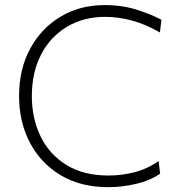

<svg xmlns="http://www.w3.org/2000/svg" viewBox="-20 -746 726 775"><path d="M416.5 9.5Q305 9.5 224.2 -39.2Q143.5 -88 100.2 -171.2Q57 -254.5 57 -358.5Q57 -467 101.8 -549.5Q146.5 -632 224.5 -678.8Q302.5 -725.5 402.5 -725.5Q474.5 -725.5 535.2 -705.8Q596 -686 631.5 -666L625.5 -615Q567.5 -648.5 512.2 -663.2Q457 -678 404.5 -678Q318 -678 251.2 -638.5Q184.5 -599 146.5 -527Q108.5 -455 108.5 -357.5Q108.5 -269 143.5 -196.2Q178.5 -123.5 247.5 -80.5Q316.5 -37.5 418 -37.5Q471 -37.5 522.8 -50.8Q574.5 -64 620 -96L626.5 -45Q584.5 -16.5 528.5 -3.5Q472.5 9.5 416.5 9.5Z"/></svg>

Font: Heraclito ExtraLight
Style: Regular
Weight: 200
Designer: Kostas Bartsokas (font) & Cristiano Sobral (main changes)
Foundry: Kostas Bartsokas (font) & Cristiano Sobral (main changes)
Version: Version 1.00;July 8, 2020;FontCreator 13.0.0.2655 64-bit